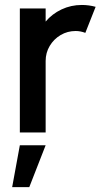

<svg xmlns="http://www.w3.org/2000/svg" viewBox="-20 -534 416 774"><path d="M60 0V-500H164V-447Q190 -478 228 -496Q266 -514 310 -514Q338 -514 365.5 -506.5L324 -401.5Q304.5 -409 285 -409Q252 -409 224.5 -392.8Q197 -376.5 180.5 -349Q164 -321.5 164 -288V0ZM29 220.5 60 51.5H164L98 220.5Z"/></svg>

Font: Urbanist SemiBold
Style: Regular
Weight: 600
Designer: Corey Hu
Foundry: Corey Hu
Version: Version 1.321; ttfautohint (v1.8.4.7-5d5b)